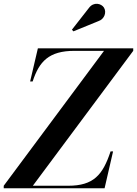

<svg xmlns="http://www.w3.org/2000/svg" viewBox="-71 -1009 734 1029"><path d="M457 -896C489 -906.5 501.5 -944 486 -968.5C472 -990.5 431 -1000.5 406 -967L314.5 -850L322.5 -841ZM486.5 -736.5 -51 -13.5V0H489.5L535 -197.5H521.5C480 -71.5 430.5 -13.5 294 -13.5H105L643 -736.5V-750H132L90.5 -572.5H104C139 -679.5 191 -736.5 328 -736.5Z"/></svg>

Font: Bodoni* 16pt Medium
Style: Italic
Weight: 500
Italic angle: -13°
Version: Version 2.3